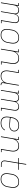

<svg xmlns="http://www.w3.org/2000/svg" viewBox="2384 -3158 783 5590"><g transform="rotate(90 2775.0 -363.5)"><path d="M50 0 133 -501H69V-520H157L146 -453Q157 -470 171 -485Q185 -500 203.5 -510Q222 -520 241.5 -524Q261 -528 280 -528Q302 -528 322.5 -522.5Q343 -517 358.5 -504.5Q374 -492 383 -473.5Q392 -455 395 -434Q404 -454 418.5 -473Q433 -492 452.5 -504.5Q472 -517 494.5 -522.5Q517 -528 539 -528Q567 -528 593.5 -518Q620 -508 635 -486Q650 -464 652.5 -435.5Q655 -407 650 -378L591 -19H655V0H567L630 -382Q634 -406 631.5 -430.5Q629 -455 615.5 -473.5Q602 -492 579.5 -500.5Q557 -509 532 -509Q507 -509 481 -499.5Q455 -490 435.5 -470.5Q416 -451 405.5 -425.5Q395 -400 391 -375L329 0H309L372 -382Q376 -406 373.5 -430.5Q371 -455 357.5 -473.5Q344 -492 321.5 -500.5Q299 -509 274 -509Q248 -509 222.5 -499.5Q197 -490 177.5 -470.5Q158 -451 147.5 -425.5Q137 -400 133 -375L71 0Z M997 8Q967 8 939 2Q911 -4 889 -19.5Q867 -35 851.5 -58Q836 -81 829.5 -108.5Q823 -136 823.5 -165Q824 -194 829 -223L845 -323Q850 -350 859 -377Q868 -404 883.5 -428Q899 -452 921 -472Q943 -492 968.5 -505Q994 -518 1022 -523Q1050 -528 1076 -528Q1106 -528 1134 -522Q1162 -516 1184.5 -500.5Q1207 -485 1222 -462Q1237 -439 1243.5 -411.5Q1250 -384 1250 -355Q1250 -326 1245 -297L1228 -197Q1224 -170 1215 -143Q1206 -116 1190.5 -92Q1175 -68 1152.5 -48Q1130 -28 1104.5 -15Q1079 -2 1051 3Q1023 8 997 8ZM998 -11Q1022 -11 1047 -15.5Q1072 -20 1095.5 -32Q1119 -44 1139 -62.5Q1159 -81 1173.5 -103.5Q1188 -126 1196 -150.5Q1204 -175 1208 -200L1224 -300Q1229 -326 1229 -352Q1229 -378 1223.5 -402.5Q1218 -427 1205 -448Q1192 -469 1172.5 -483.5Q1153 -498 1128 -503.5Q1103 -509 1076 -509Q1052 -509 1026.5 -504.5Q1001 -500 978 -488Q955 -476 934.5 -457.5Q914 -439 900 -416.5Q886 -394 878 -369.5Q870 -345 866 -320L849 -220Q845 -194 844.5 -168Q844 -142 849.5 -117.5Q855 -93 868 -72Q881 -51 900.5 -36.5Q920 -22 945.5 -16.5Q971 -11 998 -11Z M1400 0 1483 -501H1415V-520H1507L1489 -415Q1504 -441 1525 -463.5Q1546 -486 1572 -501Q1598 -516 1626.5 -522Q1655 -528 1682 -528Q1711 -528 1738 -521.5Q1765 -515 1786 -498.5Q1807 -482 1820 -458.5Q1833 -435 1838 -408.5Q1843 -382 1842.5 -353.5Q1842 -325 1837 -297L1791 -19H1859V0H1767L1816 -300Q1821 -326 1821.5 -351.5Q1822 -377 1817 -401Q1812 -425 1800.5 -446.5Q1789 -468 1770 -482.5Q1751 -497 1726.5 -503Q1702 -509 1676 -509Q1652 -509 1627.5 -504Q1603 -499 1580 -487Q1557 -475 1538.5 -456Q1520 -437 1507 -415Q1494 -393 1486 -369Q1478 -345 1474 -321L1421 0Z M2191 8Q2162 8 2135.5 1.5Q2109 -5 2088 -21.5Q2067 -38 2054 -61.5Q2041 -85 2036 -111.5Q2031 -138 2031.5 -166.5Q2032 -195 2037 -223L2083 -501H2015V-520H2107L2057 -220Q2053 -194 2052 -168.5Q2051 -143 2056 -119Q2061 -95 2072.5 -73.5Q2084 -52 2103.5 -37.5Q2123 -23 2147.5 -17Q2172 -11 2198 -11Q2222 -11 2246 -16Q2270 -21 2293 -33Q2316 -45 2334.5 -64Q2353 -83 2366.5 -105Q2380 -127 2388 -151Q2396 -175 2400 -199L2453 -520H2474L2399 -68Q2397 -57 2398 -45.5Q2399 -34 2406.5 -26Q2414 -18 2424.5 -14.5Q2435 -11 2447 -11H2460L2459 8H2443Q2427 8 2413 3.5Q2399 -1 2389 -11.5Q2379 -22 2377 -37.5Q2375 -53 2378 -68L2384 -105Q2370 -79 2348.5 -56.5Q2327 -34 2301 -19Q2275 -4 2246.5 2Q2218 8 2191 8Z M2600 0 2683 -501H2619V-520H2707L2696 -453Q2707 -470 2721 -485Q2735 -500 2753.5 -510Q2772 -520 2791.5 -524Q2811 -528 2830 -528Q2852 -528 2872.5 -522.5Q2893 -517 2908.5 -504.5Q2924 -492 2933 -473.5Q2942 -455 2945 -434Q2954 -454 2968.5 -473Q2983 -492 3002.5 -504.5Q3022 -517 3044.5 -522.5Q3067 -528 3089 -528Q3117 -528 3143.5 -518Q3170 -508 3185 -486Q3200 -464 3202.5 -435.5Q3205 -407 3200 -378L3141 -19H3205V0H3117L3180 -382Q3184 -406 3181.5 -430.5Q3179 -455 3165.5 -473.5Q3152 -492 3129.5 -500.5Q3107 -509 3082 -509Q3057 -509 3031 -499.5Q3005 -490 2985.5 -470.5Q2966 -451 2955.5 -425.5Q2945 -400 2941 -375L2879 0H2859L2922 -382Q2926 -406 2923.5 -430.5Q2921 -455 2907.5 -473.5Q2894 -492 2871.5 -500.5Q2849 -509 2824 -509Q2798 -509 2772.5 -499.5Q2747 -490 2727.5 -470.5Q2708 -451 2697.5 -425.5Q2687 -400 2683 -375L2621 0Z M3563 8Q3533 8 3503.5 2.5Q3474 -3 3449.5 -17.5Q3425 -32 3407.5 -54.5Q3390 -77 3382 -104.5Q3374 -132 3374 -162.5Q3374 -193 3379 -223L3395 -323Q3400 -351 3409.5 -378Q3419 -405 3434.5 -429.5Q3450 -454 3472 -474Q3494 -494 3521 -506.5Q3548 -519 3575.5 -523.5Q3603 -528 3630 -528Q3655 -528 3678.5 -524.5Q3702 -521 3723 -513Q3744 -505 3762 -490.5Q3780 -476 3791 -456.5Q3802 -437 3806 -414Q3810 -391 3806 -367Q3802 -339 3785.5 -314Q3769 -289 3744.5 -272Q3720 -255 3692 -248.5Q3664 -242 3636 -242Q3607 -242 3578.5 -245.5Q3550 -249 3520.5 -250Q3491 -251 3462.5 -253.5Q3434 -256 3406 -264L3399 -220Q3395 -193 3395 -166Q3395 -139 3402 -114Q3409 -89 3424.5 -68.5Q3440 -48 3461.5 -34.5Q3483 -21 3509.5 -16Q3536 -11 3564 -11Q3592 -11 3620 -16.5Q3648 -22 3674.5 -35.5Q3701 -49 3723 -70.5Q3745 -92 3760 -117L3777 -108Q3761 -81 3736.5 -57.5Q3712 -34 3683.5 -19Q3655 -4 3624 2Q3593 8 3563 8ZM3638 -259Q3662 -259 3686.5 -265.5Q3711 -272 3732.5 -286.5Q3754 -301 3768 -323Q3782 -345 3786 -369Q3789 -390 3785.5 -410.5Q3782 -431 3772 -448Q3762 -465 3746.5 -477Q3731 -489 3712 -496Q3693 -503 3672.5 -506Q3652 -509 3631 -509Q3606 -509 3580.5 -505Q3555 -501 3531 -489Q3507 -477 3486.5 -458.5Q3466 -440 3451.5 -417.5Q3437 -395 3428.5 -370Q3420 -345 3416 -320L3410 -283Q3436 -275 3465 -272.5Q3494 -270 3523 -269Q3552 -268 3580.5 -263.5Q3609 -259 3638 -259Z M3950 0 4033 -501H3965V-520H4057L4039 -415Q4054 -441 4075 -463.5Q4096 -486 4122 -501Q4148 -516 4176.5 -522Q4205 -528 4232 -528Q4261 -528 4288 -521.5Q4315 -515 4336 -498.5Q4357 -482 4370 -458.5Q4383 -435 4388 -408.5Q4393 -382 4392.5 -353.5Q4392 -325 4387 -297L4341 -19H4409V0H4317L4366 -300Q4371 -326 4371.5 -351.5Q4372 -377 4367 -401Q4362 -425 4350.5 -446.5Q4339 -468 4320 -482.5Q4301 -497 4276.5 -503Q4252 -509 4226 -509Q4202 -509 4177.5 -504Q4153 -499 4130 -487Q4107 -475 4088.5 -456Q4070 -437 4057 -415Q4044 -393 4036 -369Q4028 -345 4024 -321L3971 0Z M4768 0Q4750 0 4732.5 -3Q4715 -6 4700 -14Q4685 -22 4674.5 -35Q4664 -48 4658.5 -64Q4653 -80 4653 -98Q4653 -116 4656 -134L4717 -501H4582V-520H4720L4755 -735H4776L4741 -520H4925V-501H4738L4676 -131Q4673 -108 4675 -86.5Q4677 -65 4690 -48.5Q4703 -32 4724 -25.5Q4745 -19 4767 -19H4841V0Z M5197 8Q5167 8 5139 2Q5111 -4 5089 -19.5Q5067 -35 5051.5 -58Q5036 -81 5029.5 -108.5Q5023 -136 5023.5 -165Q5024 -194 5029 -223L5045 -323Q5050 -350 5059 -377Q5068 -404 5083.5 -428Q5099 -452 5121 -472Q5143 -492 5168.5 -505Q5194 -518 5222 -523Q5250 -528 5276 -528Q5306 -528 5334 -522Q5362 -516 5384.5 -500.5Q5407 -485 5422 -462Q5437 -439 5443.5 -411.5Q5450 -384 5450 -355Q5450 -326 5445 -297L5428 -197Q5424 -170 5415 -143Q5406 -116 5390.5 -92Q5375 -68 5352.5 -48Q5330 -28 5304.5 -15Q5279 -2 5251 3Q5223 8 5197 8ZM5198 -11Q5222 -11 5247 -15.5Q5272 -20 5295.5 -32Q5319 -44 5339 -62.5Q5359 -81 5373.5 -103.5Q5388 -126 5396 -150.5Q5404 -175 5408 -200L5424 -300Q5429 -326 5429 -352Q5429 -378 5423.5 -402.5Q5418 -427 5405 -448Q5392 -469 5372.5 -483.5Q5353 -498 5328 -503.5Q5303 -509 5276 -509Q5252 -509 5226.5 -504.5Q5201 -500 5178 -488Q5155 -476 5134.5 -457.5Q5114 -439 5100 -416.5Q5086 -394 5078 -369.5Q5070 -345 5066 -320L5049 -220Q5045 -194 5044.5 -168Q5044 -142 5049.5 -117.5Q5055 -93 5068 -72Q5081 -51 5100.5 -36.5Q5120 -22 5145.5 -16.5Q5171 -11 5198 -11Z"/></g></svg>

Font: Iosevka Etoile Thin
Style: Italic
Weight: 100
Italic angle: -9°
Designer: Belleve Invis
Foundry: Belleve Invis
Version: Version 22.1.2; ttfautohint (v1.8.4)